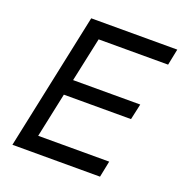

<svg xmlns="http://www.w3.org/2000/svg" viewBox="-128 -822 889 935"><g transform="rotate(20 316.5 -355.0)"><path d="M37 0 187 -710H633L616 -626H256L207 -397H555L537 -315H189L140 -84H508L491 0Z"/></g></svg>

Font: Geist Regular
Style: Italic
Weight: 400
Italic angle: -12°
Designer: Basement.studio, Andrés Briganti, Mateo Zaragoza
Foundry: Basement.studio, Vercel, Andrés Briganti, Guido Ferreyra, Mateo Zaragoza
Version: Version 1.500; ttfautohint (v1.8.4.7-5d5b)